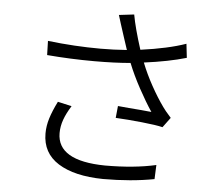

<svg xmlns="http://www.w3.org/2000/svg" viewBox="-56 -858 1112 960"><g transform="rotate(5 500.0 -377.5)"><path d="M259 -171Q259 -32 499 -29Q646 -29 755 -54L752 17Q637 39 495 39Q351 37 270 -14Q189 -65 189 -163Q189 -201 201 -239.5Q213 -278 237 -326L307 -310Q283 -272 271 -238.5Q259 -205 259 -171ZM427 -609Q491 -609 558 -614Q551 -633 536 -681L527 -709L517 -740L503 -785L579 -794Q591 -727 625 -621Q764 -640 852 -671L860 -601Q771 -575 648 -559Q670 -503 701.5 -446Q733 -389 764 -346Q773 -332 806 -295L769 -245Q737 -253 664.5 -260.5Q592 -268 532 -271L538 -331L593 -326Q660 -321 707 -316Q675 -364 640.5 -427.5Q606 -491 582 -551Q504 -544 399 -544Q282 -544 163 -554L161 -625Q296 -609 427 -609Z"/></g></svg>

Font: Sinter Normal
Style: Regular
Weight: 350
Foundry: Adobe & rsms
Version: Version 1.000